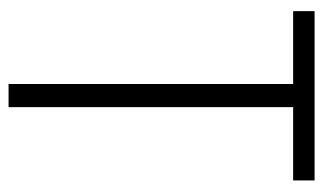

<svg xmlns="http://www.w3.org/2000/svg" viewBox="-173 -581 754 448"><g transform="rotate(90 204.0 -357.0)"><path d="M230 0H176V-664H6V-714H401V-664H230Z"/></g></svg>

Font: Noto Sans Bengali Condensed Light
Style: Regular
Weight: 300
Width: 3
Designer: Jelle Bosma - Monotype Design Team
Foundry: Monotype Imaging Inc.
Version: Version 2.003